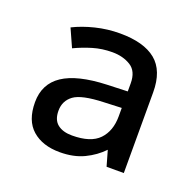

<svg xmlns="http://www.w3.org/2000/svg" viewBox="-73 -798 503 492"><g transform="rotate(20 178.5 -552.5)"><path d="M177 -722Q242 -722 275 -695Q308 -668 308 -609V-389H261L249 -431Q229 -410 201 -396.5Q173 -383 135 -383Q88 -383 60 -407.5Q32 -432 32 -482Q32 -532 71 -558Q110 -584 190 -587L246 -589V-611Q246 -644 225 -657Q204 -670 175 -670Q147 -670 122 -662.5Q97 -655 74 -644L52 -693Q78 -706 110.5 -714Q143 -722 177 -722ZM198 -542Q138 -540 117 -524.5Q96 -509 96 -482Q96 -457 110.5 -445.5Q125 -434 150 -434Q201 -434 223.5 -457.5Q246 -481 246 -521V-544Z"/></g></svg>

Font: Noto Sans Tangsa
Style: Regular
Weight: 400
Designer: David Williams
Foundry: Google LLC
Version: Version 1.504